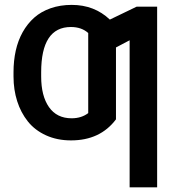

<svg xmlns="http://www.w3.org/2000/svg" viewBox="-20 -573 708 797"><path d="M632.3 -545.4V204.6H518.1V-405.8L461.4 -376V-77.6Q396 9.8 274.9 9.8Q217.3 9.8 171.1 -11.2Q125 -32.2 95.7 -68.8Q66.4 -105.5 51.3 -153.1Q36.1 -200.7 36.1 -255.4V-272.9Q36.1 -320.8 45.4 -362.8Q54.7 -404.8 74.2 -439.7Q93.8 -474.6 122.1 -499.8Q150.4 -524.9 190.2 -538.8Q230 -552.7 277.8 -552.7Q371.6 -552.7 436 -491.7L547.4 -545.4ZM277.3 -82Q317.9 -82 346.2 -103.5V-436Q318.4 -460.9 274.4 -460.9Q150.9 -460.9 150.9 -272.9V-255.4Q150.9 -174.8 183.3 -128.4Q215.8 -82 277.3 -82Z"/></svg>

Font: Karasuma Gothic
Style: Regular
Weight: 500
Designer: Rasmus Andersson / Ryoko Nishizuka
Foundry: Genbu
Version: Version 1.00